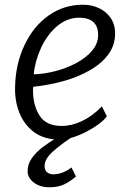

<svg xmlns="http://www.w3.org/2000/svg" viewBox="-20 -584 543 814"><path d="M234 8Q168 8 124 -24Q81.5 -56.5 61.8 -107Q42 -157.5 44 -215Q45.5 -311.5 84 -393Q121.5 -472.5 186 -518.2Q250.5 -564 332 -564Q368.5 -564 399.5 -549.5Q430.5 -535 449.2 -507.8Q468 -480.5 468 -442Q468 -392 439 -353Q410 -314 360.5 -285.8Q311 -257.5 249 -240.2Q187 -223 121 -216Q120.5 -214 120.2 -209.8Q120 -205.5 120 -200Q120 -137 148 -93.5Q176 -50 242 -50Q283.5 -50 328 -71Q372.5 -92 412 -133L433 -91Q422 -75.5 399 -58.2Q376 -41 347 -26Q318 -11 288.5 -1.5Q259 8 234 8ZM123 -269Q166.5 -270 214 -282.2Q261.5 -294.5 303 -316.5Q344.5 -338.5 370.2 -368.8Q396 -399 396 -436Q396 -473 375.2 -491Q354.5 -509 316 -509Q265.5 -509 223 -474Q180.5 -438 154.5 -382Q128.5 -326 123 -269ZM190 210Q149.5 210 123.2 189.8Q97 169.5 97 142Q97 112.5 114.5 87.2Q132 62 160.5 40.2Q189 18.5 221 0L259 -22L281 0Q235.5 30 202.2 60.2Q169 90.5 169 120Q169 138 179.8 146.5Q190.5 155 206 155Q245 155 283 126L302 164Q282 182.5 255.2 196.2Q228.5 210 190 210Z"/></svg>

Font: Merriweather Sans Light
Style: Italic
Weight: 300
Italic angle: -7.5°
Designer: Eben Sorkin
Foundry: Eben Sorkin
Version: Version 2.001; ttfautohint (v1.8.3)